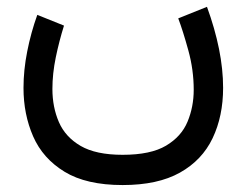

<svg xmlns="http://www.w3.org/2000/svg" viewBox="-20 -322 717 558"><path d="M336.4 127.9Q418 127.9 462.6 101.3Q507.3 74.7 525.1 31.5Q543 -11.7 543 -61Q543 -119.1 527.3 -175.8Q511.7 -232.4 498 -268.6L581.5 -302.2Q604.5 -239.3 616.5 -179.9Q628.4 -120.6 628.4 -66.9Q628.4 15.6 597.9 79.6Q567.4 143.6 502.9 179.7Q438.5 215.8 336.4 215.8Q231 215.8 167.7 177.2Q104.5 138.7 76.4 74.5Q48.3 10.3 48.3 -66.4Q48.3 -118.2 59.1 -172.6Q69.8 -227.1 88.4 -278.8L166 -247.6Q151.9 -202.6 142.1 -155.3Q132.3 -107.9 132.3 -63.5Q132.3 -10.7 151.1 32.7Q169.9 76.2 214.4 102.1Q258.8 127.9 336.4 127.9Z"/></svg>

Font: Vazirmatn UI NL
Style: Regular
Weight: 400
Designer: Saber Rastikerdar
Foundry: Saber Rastikerdar
Version: Version 33.003